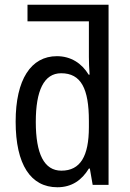

<svg xmlns="http://www.w3.org/2000/svg" viewBox="-20 -780 548 810"><path d="M222 10C283 10 325 -20 355 -69H359L371 0H438V-760H96V-690H355V-540C355 -520 356 -490 358 -465H354C325 -513 279 -543 220 -543C111 -543 46 -445 46 -267C46 -85 110 10 222 10ZM239 -60C166 -60 131 -131 131 -266C131 -397 165 -471 238 -471C322 -471 355 -406 355 -270V-244C355 -121 319 -60 239 -60Z"/></svg>

Font: Noto Sans Condensed
Style: Regular
Weight: 400
Width: 3
Designer: Monotype Design Team
Foundry: Monotype Imaging Inc.
Version: Version 2.013